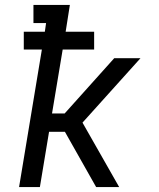

<svg xmlns="http://www.w3.org/2000/svg" viewBox="-20 -755 640 775"><path d="M57 0 149 -555H76V-627H161L166 -662H115V-735H262L245 -627H360V-555H233L190 -297H241L441 -520H547L322 -270L313 -260L461 0H368L242 -223H178L141 0Z"/></svg>

Font: Iosevka Etoile
Style: Italic
Weight: 400
Italic angle: -9°
Designer: Belleve Invis
Foundry: Belleve Invis
Version: Version 22.1.2; ttfautohint (v1.8.4)